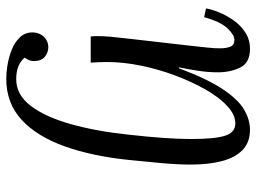

<svg xmlns="http://www.w3.org/2000/svg" viewBox="-123 -428 822 616"><g transform="rotate(90 288.0 -120.0)"><path d="M232 271Q214 271 189 267Q164 263 140 253.5Q116 244 100 227.5Q84 211 84 187Q84 173 90 161.5Q96 150 107 143Q118 136 131 136Q149 136 162.5 147.5Q176 159 176 182Q176 188 174 195Q172 202 165 212Q176 225 193 232Q210 239 234 239Q284 239 319.5 192.5Q355 146 378 64.5Q401 -17 412 -121Q419 -183 422.5 -233Q426 -283 426 -323Q426 -398 415.5 -431Q405 -464 376 -464Q348 -464 320 -438Q292 -412 267 -368Q242 -324 222 -270.5Q202 -217 190.5 -160.5Q179 -104 179 -53Q179 -38 179.5 -25.5Q180 -13 181 0H97Q96 -7 96 -12.5Q96 -18 96 -26Q96 -43 98 -65.5Q100 -88 104.5 -125.5Q109 -163 116 -226Q123 -285 126.5 -318Q130 -351 132 -368.5Q134 -386 134.5 -395.5Q135 -405 135 -416Q135 -434 130 -447.5Q125 -461 108 -461Q92 -461 71 -439Q50 -417 35 -364L7 -370Q10 -388 19.5 -411.5Q29 -435 45 -458Q61 -481 84 -496Q107 -511 137 -511Q181 -511 196.5 -480Q212 -449 212 -408Q212 -375 206.5 -341Q201 -307 196 -283H199Q233 -374 266 -423.5Q299 -473 331.5 -492Q364 -511 396 -511Q437 -511 461.5 -487Q486 -463 497 -420.5Q508 -378 508 -321Q508 -280 503.5 -229Q499 -178 493 -121Q481 -5 449.5 83.5Q418 172 364.5 221.5Q311 271 232 271Z"/></g></svg>

Font: Lora Italic
Style: Italic
Weight: 400
Italic angle: -3°
Designer: Olga Karpushina, Alexei Vanyashin (Cyrillic)
Foundry: Cyreal
Version: Version 2.210; ttfautohint (v1.8.1.43-b0c9)